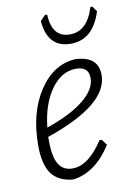

<svg xmlns="http://www.w3.org/2000/svg" viewBox="-78 -705 522 761"><g transform="rotate(-10 183.0 -324.5)"><path d="M348 -655 363 -634Q329 -525 239 -525Q146 -525 137 -634L157 -655H166Q170 -562 242 -562Q312 -562 340 -655ZM310 -106Q248 -8 159 6H149Q92 -1 66.5 -38.5Q41 -76 41 -150Q41 -283 99.5 -370.5Q158 -458 248 -462L255 -461Q337 -454 337 -382Q337 -263 86 -177V-163Q86 -97 104 -67Q122 -37 160 -37Q224 -37 284 -129H293ZM241 -424Q183 -424 141 -366Q99 -308 89 -214Q188 -248 240 -290.5Q292 -333 292 -378Q292 -424 241 -424Z"/></g></svg>

Font: Alegreya Sans Light
Style: Italic
Weight: 300
Italic angle: -7°
Designer: Juan Pablo del Peral
Foundry: Huerta Tipografica
Version: Version 2.007